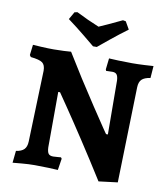

<svg xmlns="http://www.w3.org/2000/svg" viewBox="-95 -945 919 1051"><g transform="rotate(10 364.5 -419.0)"><path d="M495 -577 460 -576 457 -584 464 -646Q478 -645 516 -643.5Q554 -642 593 -642Q624 -642 661.5 -644Q699 -646 711 -647L706 -580Q673 -575 658.5 -561Q644 -547 643 -517L629 14L524 27Q455 -83 390 -182Q325 -281 284 -341Q243 -401 232 -417H222L221 -109Q222 -84 229.5 -74Q237 -64 256 -64Q267 -64 280.5 -65.5Q294 -67 299 -67L304 -60L294 4Q280 3 241.5 1.5Q203 0 165 0Q131 0 92.5 3.5Q54 7 43 8L50 -59Q80 -63 94.5 -77.5Q109 -92 110 -122L123 -517Q123 -549 106.5 -561.5Q90 -574 41 -579L34 -589L41 -647Q52 -646 89 -644Q126 -642 157 -642Q184 -642 214 -643.5Q244 -645 253 -646Q334 -513 427 -373Q520 -233 520 -235H530L528 -534Q527 -557 519.5 -567Q512 -577 495 -577ZM387 -696H366Q352 -708 304 -747Q256 -786 210 -820L234 -862L250 -865Q313 -833 377 -807Q413 -822 503 -865L519 -862L543 -820Q497 -786 449 -747Q401 -708 387 -696Z"/></g></svg>

Font: Sahitya
Style: Bold
Weight: 700
Designer: Juan Pablo del Peral
Foundry: Juan Pablo del Peral (http://www.huertatipografica.com)
Version: Version 1.001;PS 001.000;hotconv 1.0.70;makeotf.lib2.5.58329